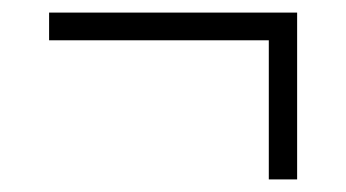

<svg xmlns="http://www.w3.org/2000/svg" viewBox="-20 -403 550 305"><path d="M407 -118V-339H58V-383H452V-118Z"/></svg>

Font: Noto Serif SemiCondensed Light
Style: Regular
Weight: 300
Width: 4
Designer: Monotype Design Team
Foundry: Monotype Imaging Inc.
Version: Version 2.013